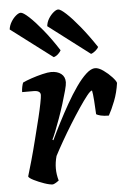

<svg xmlns="http://www.w3.org/2000/svg" viewBox="-55 -816 580 856"><g transform="rotate(-5 235.5 -387.5)"><path d="M147 0Q133 0 108.5 -8.5Q84 -17 63 -27.5Q42 -38 40 -45Q48 -71 60 -113.5Q72 -156 84.5 -206Q97 -256 109 -304Q117 -337 122.5 -365Q128 -393 128 -402Q128 -422 97 -422H46Q46 -433 48.5 -445Q51 -457 54 -464Q68 -471 93 -479.5Q118 -488 143 -494Q168 -500 182 -500Q210 -500 227 -487Q244 -474 244 -449Q244 -438 237 -412Q230 -386 220 -354Q210 -322 198.5 -290Q187 -258 177 -233Q167 -208 162 -199L166 -196Q182 -230 203 -271Q224 -312 247 -352.5Q270 -393 293.5 -426.5Q317 -460 339 -480Q361 -500 379 -500Q395 -500 416 -485Q437 -470 453 -452.5Q469 -435 471 -426Q465 -383 450.5 -346Q436 -309 422 -284Q400 -284 386 -287.5Q372 -291 366 -295Q365 -322 362.5 -355.5Q360 -389 357 -402Q350 -402 334 -382Q318 -362 296.5 -330Q275 -298 252 -261Q229 -224 208.5 -188Q188 -152 174 -125Q166 -97 166 -69Q166 -43 174 -15Q169 -11 161.5 -6.5Q154 -2 147 0ZM367 -565 183 -705Q185 -723 194.5 -738.5Q204 -754 216.5 -764.5Q229 -775 238 -775Q248 -775 273 -752Q298 -729 331.5 -688Q365 -647 401 -593Q398 -586 387.5 -577Q377 -568 367 -565ZM200 -565 15 -705Q17 -722 26.5 -738Q36 -754 48.5 -764.5Q61 -775 70 -775Q81 -775 106.5 -751.5Q132 -728 165.5 -687Q199 -646 233 -593Q230 -586 220.5 -577Q211 -568 200 -565Z"/></g></svg>

Font: Texturina
Style: Bold Italic
Weight: 700
Italic angle: -11°
Designer: Guillermo Torres Carreño
Foundry: Omnibus-Type
Version: Version 1.002; ttfautohint (v1.8.3)